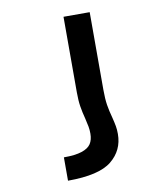

<svg xmlns="http://www.w3.org/2000/svg" viewBox="-85 -619 769 899"><g transform="rotate(-10 300.0 -170.0)"><path d="M433.5 34.5Q433.5 13.5 430.5 -3.2Q427.5 -20 421 -46Q412 -78.5 407.2 -108.2Q402.5 -138 402.5 -181V-550H278V-191Q278 -152 282.5 -123.5Q287 -95 295.5 -63Q301.5 -38.5 304.2 -23Q307 -7.5 307 10.5Q307 40 294.5 59Q282 78 251 88.2Q220 98.5 165.5 98.5V209.5Q313.5 209.5 373.5 160.8Q433.5 112 433.5 34.5Z"/></g></svg>

Font: JuliaMono
Style: Bold
Weight: 700
Monospace: yes
Designer: cormullion
Foundry: corm
Version: Version 0.055; ttfautohint (v1.8.4)